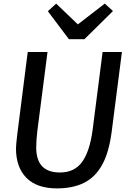

<svg xmlns="http://www.w3.org/2000/svg" viewBox="-20 -1035 712 1063"><path d="M295.5 8Q184 8 126.2 -50.5Q68.5 -109 68.5 -213.5Q68.5 -231.5 75.5 -290.5L133.5 -747H243L186.5 -308Q180.5 -255 180.5 -218.5Q180.5 -80 311.5 -80Q392 -80 434.2 -138Q476.5 -196 492.5 -313.5L548 -747H655L598 -303.5Q590.5 -247.5 577.5 -202Q564.5 -156.5 545.5 -122.5Q507.5 -54 445.5 -23Q383.5 8 295.5 8ZM361.5 -818 245 -973 291 -1015 411 -900 560 -1015 605.5 -974 447.5 -818Z"/></svg>

Font: Merriweather Sans Italic
Style: Regular
Weight: 400
Italic angle: -7.5°
Designer: Eben Sorkin
Foundry: Eben Sorkin
Version: Version 1.008; ttfautohint (v1.7.19-72a1) -l 8 -r 50 -G 200 